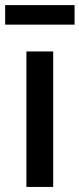

<svg xmlns="http://www.w3.org/2000/svg" viewBox="-37 -739 314 759"><path d="M67.4 0V-535.6H173.3V0ZM257.8 -718.8V-641.6H-16.6V-718.8Z"/></svg>

Font: Inter 20pt Medium
Style: Regular
Weight: 500
Version: Version 4.001;git-66647c0bb